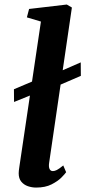

<svg xmlns="http://www.w3.org/2000/svg" viewBox="-20 -838 386 868"><path d="M43.5 -377 43 -434.5 148 -479 203 -494 345 -556 345.5 -495 200.5 -432.5 143.5 -417.5ZM202 -101Q199.5 -84 204 -74.2Q208.5 -64.5 219 -64.5Q227 -64.5 237 -69.5Q247 -74.5 266 -90L279 -59.5Q274 -52 257.8 -35.5Q241.5 -19 213.2 -4.5Q185 10 143 10Q124.5 10 106.2 3.8Q88 -2.5 76.2 -16.8Q64.5 -31 64.5 -54.5Q64.5 -59.5 65.2 -66.5Q66 -73.5 67 -80.2Q68 -87 68.5 -90.5L165 -740.5L101.5 -759.5L111.5 -797.5L282 -817.5L305 -804Z"/></svg>

Font: Merriweather
Style: Bold Italic
Weight: 700
Italic angle: -7.8°
Version: Version 2.101